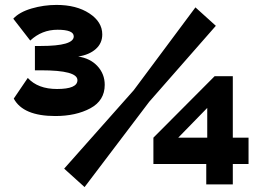

<svg xmlns="http://www.w3.org/2000/svg" viewBox="-20 -751 1068 781"><path d="M927 -1H819V-84H604V-191L853 -441H927V-191H991V-84H927ZM823 -312 705 -191H823ZM205 -279Q74 -279 36 -350L93 -434Q134 -389 212 -389Q295 -389 295 -425Q295 -465 147 -465H122V-564H146Q280 -564 280 -603Q280 -630 214 -630Q150 -630 103 -586L34 -675Q59 -702 108.5 -716.5Q158 -731 210 -731Q291 -731 343.5 -696.5Q396 -662 396 -611Q396 -575 369.5 -551.5Q343 -528 298 -521Q347 -514 376.5 -482Q406 -450 406 -406Q406 -342 347.5 -310.5Q289 -279 205 -279ZM324 10 241 -65 524 -384 775 -721 858 -646 587 -337Z"/></svg>

Font: Raleway
Style: Heavy
Weight: 900
Designer: Matt McInerney, Pablo Impallari, Rodrigo Fuenzalida
Foundry: Matt McInerney, Pablo Impallari, Rodrigo Fuenzalida
Version: Version 2.001